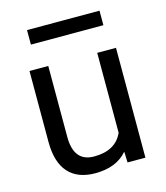

<svg xmlns="http://www.w3.org/2000/svg" viewBox="-109 -798 769 892"><g transform="rotate(-15 275.5 -352.5)"><path d="M394.5 -52.2Q341.8 9.8 239.7 9.8Q155.3 9.8 111.1 -39.3Q66.9 -88.4 66.4 -184.6V-528.3H156.7V-187Q156.7 -66.9 254.4 -66.9Q357.9 -66.9 392.1 -144V-528.3H482.4V0H396.5ZM453.1 -645H104.5V-714.8H453.1Z"/></g></svg>

Font: RobotoInd
Style: Regular
Weight: 400
Designer: Google
Version: Version 2.001101; 2014